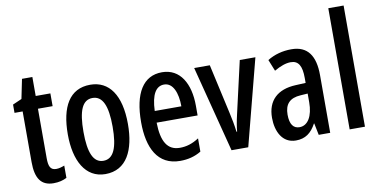

<svg xmlns="http://www.w3.org/2000/svg" viewBox="-73 -968 2341 1186"><g transform="rotate(-10 1097.0 -375.0)"><path d="M209 -74C172 -74 162 -100 162 -150V-460H254V-540H162V-659H97L72 -537L15 -512V-460H66V-142C66 -40 100 10 178 10C211 10 238 3 261 -9V-86C243 -79 226 -74 209 -74Z M693 -271C693 -453 623 -550 505 -550C375 -550 316 -444 316 -271C316 -107 378 10 503 10C637 10 693 -108 693 -271ZM414 -270C414 -402 441 -467 505 -467C568 -467 597 -402 597 -271C597 -138 568 -73 505 -73C442 -73 414 -140 414 -270Z M955 -549C837 -549 775 -449 775 -267C775 -106 831 10 972 10C1021 10 1065 -1 1104 -25V-108C1062 -81 1025 -70 984 -70C907 -70 871 -128 869 -248H1126V-309C1126 -447 1069 -549 955 -549ZM955 -472C1010 -472 1037 -406 1037 -321H870C874 -425 904 -472 955 -472Z M1295 0H1400L1540 -540H1442L1367 -212C1357 -169 1351 -132 1349 -107H1345C1340 -150 1332 -190 1323 -230L1254 -540H1156Z M1767 -550C1711 -550 1660 -536 1616 -509L1645 -437C1685 -460 1719 -472 1749 -472C1798 -472 1818 -436 1818 -361V-330L1755 -327C1641 -322 1576 -262 1576 -153C1576 -68 1613 10 1698 10C1757 10 1795 -18 1825 -74H1827L1842 0H1914V-362C1914 -483 1869 -550 1767 -550ZM1774 -260 1819 -263V-209C1819 -121 1786 -67 1734 -67C1696 -67 1674 -95 1674 -156C1674 -222 1706 -256 1774 -260Z M2132 0V-760H2036V0Z"/></g></svg>

Font: Noto Sans Myanmar UI ExtraCondensed Medium
Style: Regular
Weight: 500
Width: 2
Designer: Monotype Design Team
Foundry: Monotype Imaging Inc.
Version: Version 2.103